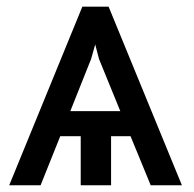

<svg xmlns="http://www.w3.org/2000/svg" viewBox="-20 -548 575 568"><path d="M7.3 0 223.6 -528.3H301.3L518.1 0H425.8L366.2 -145H308.6V0H218.8V-145H158.2L100.1 0ZM249.5 -373.5 188 -219.2H335.9L272.9 -373.5L261.7 -416.5Z"/></svg>

Font: LXGW WenKai GB Screen
Style: Regular
Weight: 400
Designer: LXGW / Fontworks Inc.
Foundry: LXGW / Fontworks Inc.
Version: Version 1.321;February 19, 2024;FontCreator 14.0.0.2901 64-b